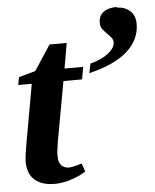

<svg xmlns="http://www.w3.org/2000/svg" viewBox="-51 -738 640 791"><g transform="rotate(-5 268.5 -342.0)"><path d="M209 -52H207Q224 -52 261 -64L273 -30Q250 -14 213 -2Q177 10 144 10Q90 10 61 -16Q32 -42 32 -90Q32 -112 41 -162L85 -409H29L35 -441L104 -460L172 -564H243L225 -460H302L293 -409H216L171 -161Q164 -120 165 -101Q165 -76 177 -64Q189 -52 209 -52ZM462 -694 460 -691Q494 -691 516 -671Q537 -652 537 -617Q537 -553 484 -505Q432 -458 325 -432L333 -471Q380 -483 408 -505Q436 -527 436 -550Q436 -561 428 -571Q423 -577 411 -589Q399 -601 394 -608Q386 -619 386 -635Q386 -664 406 -679Q426 -694 462 -694Z"/></g></svg>

Font: Libra Serif Modern
Style: Bold Italic
Weight: 700
Italic angle: -12°
Designer: Stefan Peev, Context Ltd
Foundry: Stefan Peev, Context Ltd
Version: Version 1.000